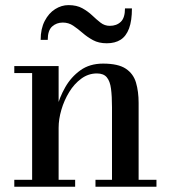

<svg xmlns="http://www.w3.org/2000/svg" viewBox="-20 -712 650 732"><path d="M203.5 -460V-26.5H266.5V0H34.5V-26.5H102.5V-433.5H34.5V-460ZM508.5 -319.5V-26.5H576.5V0H344V-26.5H407V-303Q407 -345 403.2 -373.8Q399.5 -402.5 387.2 -417.2Q375 -432 349.5 -432Q317 -432 290 -412.2Q263 -392.5 243.8 -361Q224.5 -329.5 214 -293.5Q203.5 -257.5 203.5 -224.5L186 -223Q186 -256.5 196.2 -298.5Q206.5 -340.5 228.8 -379.5Q251 -418.5 286.5 -444Q322 -469.5 373 -469.5Q430.5 -469.5 459.5 -450.2Q488.5 -431 498.5 -397Q508.5 -363 508.5 -319.5ZM387 -547Q356.5 -547 334.5 -559Q312.5 -571 294.8 -586.5Q277 -602 259.2 -614Q241.5 -626 219.5 -626Q195.5 -626 178.8 -611Q162 -596 162 -560H135Q135 -602.5 150.5 -632.2Q166 -662 190.2 -677.2Q214.5 -692.5 241 -692.5Q272.5 -692.5 294 -680.5Q315.5 -668.5 331.8 -653Q348 -637.5 363.5 -625.5Q379 -613.5 398.5 -613.5Q424.5 -613.5 440.5 -628.8Q456.5 -644 456.5 -680H483Q483 -633 472 -603.5Q461 -574 439.8 -560.5Q418.5 -547 387 -547Z"/></svg>

Font: Bodoni Moda 9pt Medium
Style: Regular
Weight: 500
Designer: Owen Earl
Foundry: indestructible type
Version: Version 2.005